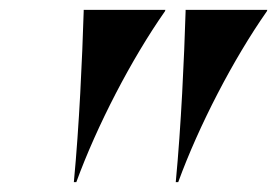

<svg xmlns="http://www.w3.org/2000/svg" viewBox="-20 -732 563 390"><path d="M337 -362H342C384 -477 454 -612 522 -709L523 -712H357V-709C354 -612 348 -477 337 -362ZM130 -362H135C177 -477 247 -612 315 -709L316 -712H150V-709C147 -612 141 -477 130 -362Z"/></svg>

Font: Nyght Serif Bold Italic
Style: Regular
Weight: 700
Italic angle: -16°
Designer: Maksym Kobuzan
Version: Version 0.410;Glyphs 3.1.2 (3151)